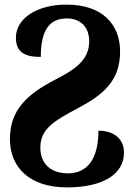

<svg xmlns="http://www.w3.org/2000/svg" viewBox="-20 -571 592 833"><path d="M270 242C430 242 518 183 518 91C518 29 471 -4 407 -4C407 120 358 181 275 181C201 181 155 140 155 69C155 -14 220 -49 315 -100C427 -159 501 -219 501 -348C501 -464 425 -551 269 -551C137 -551 49 -489 49 -408C49 -348 82 -324 157 -324C157 -444 197 -491 270 -491C329 -491 367 -454 367 -392C367 -310 305 -269 217 -224C98 -162 23 -94 23 32C23 154 107 242 270 242Z"/></svg>

Font: Noto Serif Georgian Extra
Style: Regular
Weight: 800
Designer: Monotype Design Team
Foundry: Monotype Imaging Inc.
Version: Version 1.901